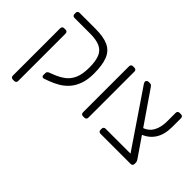

<svg xmlns="http://www.w3.org/2000/svg" viewBox="-100 -965 1550 1550"><g transform="rotate(45 675.0 -190.0)"><path d="M106 191Q96 191 90 185Q84 179 84 169V-373Q84 -383 90 -389Q96 -395 106 -395H123Q133 -395 139 -389Q145 -383 145 -373V169Q145 179 139 185Q133 191 123 191ZM279 8Q270 11 262.5 7Q255 3 255 -7V-32Q255 -40 260 -46.5Q265 -53 276 -57L317 -73Q362 -91 398 -118Q434 -145 454.5 -191.5Q475 -238 475 -314Q475 -388 457 -431.5Q439 -475 397 -494Q355 -513 284 -513H106Q96 -513 90 -519Q84 -525 84 -535V-549Q84 -559 90 -565Q96 -571 106 -571H289Q381 -571 435 -546Q489 -521 512.5 -463Q536 -405 536 -307Q536 -237 518 -186.5Q500 -136 469.5 -101.5Q439 -67 400.5 -44.5Q362 -22 321 -7Z M716 0Q706 0 700 -6Q694 -12 694 -22V-549Q694 -559 700 -565Q706 -571 716 -571H733Q743 -571 749 -565Q755 -559 755 -549V-22Q755 -12 749 -6Q743 0 733 0Z M916 0Q906 0 900 -6Q894 -12 894 -22V-36Q894 -46 900 -52Q906 -58 916 -58H1201L880 -531Q876 -538 874 -542.5Q872 -547 872 -551Q872 -559 878.5 -565Q885 -571 893 -571H911Q920 -571 926 -566Q932 -561 936 -555L1272 -66Q1277 -59 1280 -51.5Q1283 -44 1283 -36V-22Q1283 -12 1277 -6Q1271 0 1261 0ZM1141 -224 1112 -271Q1172 -288 1199 -335Q1226 -382 1226 -452V-549Q1226 -559 1232 -565Q1238 -571 1248 -571H1265Q1275 -571 1281 -565Q1287 -559 1287 -549V-447Q1287 -361 1250 -304.5Q1213 -248 1141 -224Z"/></g></svg>

Font: Rubik Light Light
Style: Regular
Weight: 300
Version: Version 2.101